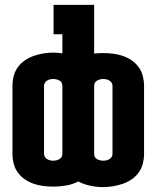

<svg xmlns="http://www.w3.org/2000/svg" viewBox="-20 -755 640 785"><path d="M402 10Q376 10 349.5 4.5Q323 -1 300 -13Q277 -1 250.5 3.5Q224 8 198 8Q178 8 157.5 5.5Q137 3 118 -3.5Q99 -10 82 -21.5Q65 -33 53 -49.5Q41 -66 36 -86Q31 -106 31 -126V-404Q31 -424 36 -444Q41 -464 53 -480.5Q65 -497 82 -508.5Q99 -520 118 -526.5Q137 -533 157.5 -536.5Q178 -540 198 -540Q207 -540 216.5 -539Q226 -538 235 -537V-615H199V-735H365V-536Q374 -537 383.5 -537.5Q393 -538 402 -538Q422 -538 442.5 -535.5Q463 -533 482 -526.5Q501 -520 518 -508.5Q535 -497 547 -480.5Q559 -464 564 -444Q569 -424 569 -404V-126Q569 -106 564 -86Q559 -66 547 -49.5Q535 -33 518 -21.5Q501 -10 482 -3.5Q463 3 442.5 6.5Q422 10 402 10ZM198 -98Q204 -98 210.5 -99.5Q217 -101 223 -104.5Q229 -108 232 -113.5Q235 -119 235 -126V-404Q235 -411 232 -417Q229 -423 223 -426Q217 -429 210.5 -430.5Q204 -432 197 -432Q191 -432 184.5 -430.5Q178 -429 172.5 -425.5Q167 -422 163.5 -416.5Q160 -411 160 -404V-126Q160 -119 163.5 -113.5Q167 -108 172.5 -104.5Q178 -101 184.5 -99.5Q191 -98 198 -98ZM403 -98Q409 -98 415.5 -99.5Q422 -101 427.5 -104.5Q433 -108 436.5 -113.5Q440 -119 440 -126V-404Q440 -411 436.5 -416.5Q433 -422 427.5 -425.5Q422 -429 415.5 -430.5Q409 -432 402 -432Q396 -432 389.5 -430.5Q383 -429 377 -425.5Q371 -422 368 -416.5Q365 -411 365 -404V-126Q365 -119 368 -113Q371 -107 377 -104Q383 -101 389.5 -99.5Q396 -98 403 -98Z"/></svg>

Font: Iosevka Slab Heavy Extended
Style: Regular
Weight: 900
Width: 7
Monospace: yes
Designer: Belleve Invis
Foundry: Belleve Invis
Version: Version 11.1.0; ttfautohint (v1.8.3)